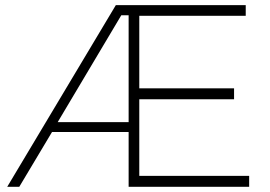

<svg xmlns="http://www.w3.org/2000/svg" viewBox="-20 -719 1041 739"><path d="M516.1 -42H939V0H475.1V-210.9H180.2L54.2 0H7.8L425.8 -699.2H925.8V-658.2H516.1V-378.9H880.9V-336.9H516.1ZM202.1 -249H475.1V-660.2H446.8Z"/></svg>

Font: Montserrat-Arabic ExtraLight
Style: Regular
Weight: 275
Designer: Mohamed Gaber
Foundry: Kief Type Foundry
Version: Version 5.008;PS 005.008;hotconv 1.0.88;makeotf.lib2.5.64775